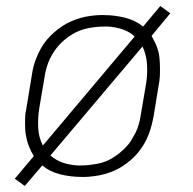

<svg xmlns="http://www.w3.org/2000/svg" viewBox="-20 -578 640 636"><path d="M62 38 29 14 92 -61Q87 -69 83 -77Q79 -85 75.5 -94Q72 -103 69.5 -112.5Q67 -122 65.5 -131.5Q64 -141 63.5 -150.5Q63 -160 63 -172Q63 -184 63.5 -194Q64 -204 66 -211L85 -326Q87 -342 91 -357.5Q95 -373 101.5 -388.5Q108 -404 116 -418.5Q124 -433 135 -446Q146 -459 159 -470.5Q172 -482 186.5 -491.5Q201 -501 216 -507.5Q231 -514 246.5 -518.5Q262 -523 281 -525.5Q300 -528 311 -528H324Q359 -528 393.5 -519.5Q428 -511 454 -490L511 -558L544 -534L482 -459Q486 -451 490.5 -443Q495 -435 498.5 -426Q502 -417 504.5 -407.5Q507 -398 508 -388.5Q509 -379 509.5 -369.5Q510 -360 510 -348Q510 -336 509.5 -326Q509 -316 508 -310L489 -194Q486 -178 482 -162.5Q478 -147 472 -131.5Q466 -116 457.5 -101.5Q449 -87 438.5 -74Q428 -61 415 -49.5Q402 -38 387.5 -28.5Q373 -19 358 -12.5Q343 -6 327 -1.5Q311 3 292 5.5Q273 8 263 8H249Q214 8 179.5 -0.5Q145 -9 120 -30ZM122 -96 426 -457Q418 -465 407.5 -471Q397 -477 385.5 -481Q374 -485 359.5 -487.5Q345 -490 337 -490H324Q311 -490 297.5 -488.5Q284 -487 271 -484.5Q258 -482 245 -477Q232 -472 219.5 -464.5Q207 -457 196 -448Q185 -439 175.5 -428.5Q166 -418 158.5 -406.5Q151 -395 145 -382.5Q139 -370 134.5 -354.5Q130 -339 129 -331L110 -219Q105 -187 106.5 -155Q108 -123 122 -96ZM238 -30H250Q263 -30 276 -31.5Q289 -33 302.5 -35.5Q316 -38 329 -43Q342 -48 354 -55.5Q366 -63 377 -72Q388 -81 398 -91.5Q408 -102 415 -113.5Q422 -125 428.5 -137.5Q435 -150 439.5 -165.5Q444 -181 445 -190L464 -301Q469 -333 467 -365Q465 -397 452 -424L147 -63Q156 -55 166.5 -49Q177 -43 188.5 -39Q200 -35 214.5 -32.5Q229 -30 238 -30Z"/></svg>

Font: Iosevka Aile XLt Obl
Style: Regular
Weight: 200
Italic angle: -9°
Designer: Belleve Invis
Foundry: Belleve Invis
Version: Version 31.1.0; ttfautohint (v1.8.4)